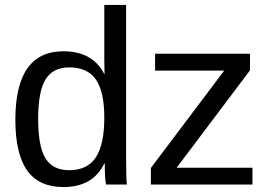

<svg xmlns="http://www.w3.org/2000/svg" viewBox="-20 -745 1089 775"><path d="M403 -85H401Q355 10 236 10Q137 10 89.5 -57Q42 -124 42 -262Q42 -538 236 -538Q354 -538 401 -446H402L401 -505V-725H489V-109Q489 -26 492 0H408Q405 -14 404 -36Q403 -55 403 -85ZM134 -265Q134 -154 163.5 -106Q193 -58 259 -58Q333 -58 367 -110Q401 -162 401 -271Q401 -375 367 -424Q333 -473 260 -473Q193 -473 163.5 -424Q134 -375 134 -265ZM999 0H589V-67L885 -460H606V-528H989V-461L693 -68H999Z"/></svg>

Font: Libra Sans
Style: Regular
Weight: 400
Foundry: Context Ltd
Version: Version 1.002